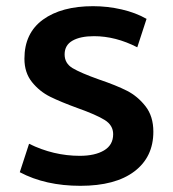

<svg xmlns="http://www.w3.org/2000/svg" viewBox="-20 -586 559 621"><path d="M44 -29 74 -121Q153 -82 238 -82Q287 -82 316.5 -99.5Q346 -117 346 -152Q346 -181 318.5 -198Q291 -215 232 -236Q177 -256 142.5 -273Q108 -290 83.5 -320.5Q59 -351 59 -396Q59 -479 119 -522.5Q179 -566 281 -566Q328 -566 373.5 -555.5Q419 -545 454 -525L424 -433Q354 -469 284 -469Q240 -469 214.5 -454.5Q189 -440 189 -410Q189 -381 215 -365.5Q241 -350 300 -329Q356 -310 390.5 -292.5Q425 -275 450.5 -242.5Q476 -210 476 -160Q476 -78 414.5 -31.5Q353 15 240 15Q127 15 44 -29Z"/></svg>

Font: MartelSansBold
Style: Bold
Weight: 700
Designer: Dan Reynolds and Mathieu Réguer
Foundry: Dan Reynolds and Mathieu Réguer
Version: Version 1.002; ttfautohint (v1.1) -l 5 -r 5 -G 72 -x 0 -D la